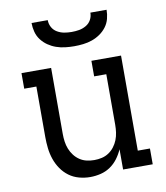

<svg xmlns="http://www.w3.org/2000/svg" viewBox="-84 -810 767 887"><g transform="rotate(-10 300.0 -366.0)"><path d="M268 8Q242 8 216 1Q190 -6 169 -21.5Q148 -37 133 -59Q118 -81 109.5 -106Q101 -131 98 -157.5Q95 -184 95 -210V-447H38V-520H177V-210Q177 -192 179.5 -174Q182 -156 188.5 -139.5Q195 -123 206 -108.5Q217 -94 232 -84Q247 -74 264.5 -70Q282 -66 300 -66Q318 -66 335.5 -70Q353 -74 368 -84Q383 -94 394 -108.5Q405 -123 411.5 -139.5Q418 -156 420.5 -174Q423 -192 423 -210V-447H366V-520H505V-74H562V0H423V-95Q413 -72 398 -52Q383 -32 362.5 -18Q342 -4 317.5 2Q293 8 268 8ZM300 -600Q279 -600 257.5 -602.5Q236 -605 216 -612Q196 -619 178.5 -631Q161 -643 148 -660Q135 -677 129.5 -698Q124 -719 124 -740H200Q200 -722 208.5 -706.5Q217 -691 232.5 -682Q248 -673 265 -670Q282 -667 300 -667Q318 -667 335 -670Q352 -673 367.5 -682Q383 -691 391.5 -706.5Q400 -722 400 -740H476Q476 -719 470.5 -698Q465 -677 452 -660Q439 -643 421.5 -631Q404 -619 384 -612Q364 -605 342.5 -602.5Q321 -600 300 -600Z"/></g></svg>

Font: Iosevka Plex Etoile
Style: Regular
Weight: 400
Designer: Belleve Invis
Foundry: Belleve Invis
Version: Version 25.1.1; ttfautohint (v1.8.4)